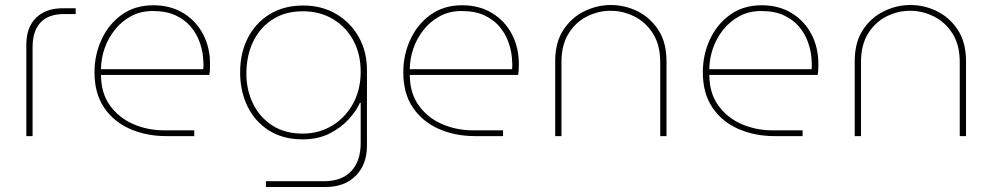

<svg xmlns="http://www.w3.org/2000/svg" viewBox="-20 -543 3959 766"><path d="M85 0V-365Q85 -433 123.5 -471.5Q162 -510 230 -510H282V-487H237Q173 -487 141.5 -453Q110 -419 110 -355V0Z M643 0Q564 0 499 -28.5Q434 -57 395.5 -113.5Q357 -170 357 -255Q357 -324 385 -385Q413 -446 465.5 -484Q518 -522 592 -522Q660 -522 711 -491Q762 -460 790 -407Q818 -354 818 -287Q818 -276 817.5 -265.5Q817 -255 815 -244H383Q383 -172 418.5 -122.5Q454 -73 511.5 -48Q569 -23 635 -23H755V0ZM383 -267H791Q793 -287 790 -316.5Q787 -346 775.5 -377.5Q764 -409 741 -436.5Q718 -464 681 -481.5Q644 -499 589 -499Q541 -499 503 -478.5Q465 -458 438 -424Q411 -390 397 -349Q383 -308 383 -267Z M1041 203V180H1272Q1344 180 1381.5 139.5Q1419 99 1419 28V-133H1416Q1402 -101 1371 -67Q1340 -33 1294 -10Q1248 13 1187 13Q1109 13 1053 -22.5Q997 -58 967.5 -118.5Q938 -179 938 -255Q938 -331 968.5 -391Q999 -451 1055.5 -486Q1112 -521 1190 -521Q1264 -521 1321.5 -487Q1379 -453 1411.5 -395Q1444 -337 1444 -263V38Q1444 113 1399.5 158Q1355 203 1279 203ZM1187 -10Q1253 -10 1305.5 -42Q1358 -74 1388.5 -129.5Q1419 -185 1419 -257Q1419 -327 1390 -381Q1361 -435 1309 -466.5Q1257 -498 1188 -498Q1118 -498 1067.5 -465.5Q1017 -433 990 -377Q963 -321 963 -249Q963 -183 990 -128.5Q1017 -74 1067 -42Q1117 -10 1187 -10Z M1875 0Q1796 0 1731 -28.5Q1666 -57 1627.5 -113.5Q1589 -170 1589 -255Q1589 -324 1617 -385Q1645 -446 1697.5 -484Q1750 -522 1824 -522Q1892 -522 1943 -491Q1994 -460 2022 -407Q2050 -354 2050 -287Q2050 -276 2049.5 -265.5Q2049 -255 2047 -244H1615Q1615 -172 1650.5 -122.5Q1686 -73 1743.5 -48Q1801 -23 1867 -23H1987V0ZM1615 -267H2023Q2025 -287 2022 -316.5Q2019 -346 2007.5 -377.5Q1996 -409 1973 -436.5Q1950 -464 1913 -481.5Q1876 -499 1821 -499Q1773 -499 1735 -478.5Q1697 -458 1670 -424Q1643 -390 1629 -349Q1615 -308 1615 -267Z M2195 0V-299Q2195 -374 2227.5 -423.5Q2260 -473 2311 -498Q2362 -523 2417 -523Q2473 -523 2523.5 -498Q2574 -473 2606.5 -423.5Q2639 -374 2639 -299V0H2614V-295Q2614 -363 2585.5 -408.5Q2557 -454 2511.5 -477Q2466 -500 2416 -500Q2367 -500 2322 -477.5Q2277 -455 2248.5 -409.5Q2220 -364 2220 -295V0Z M3070 0Q2991 0 2926 -28.5Q2861 -57 2822.5 -113.5Q2784 -170 2784 -255Q2784 -324 2812 -385Q2840 -446 2892.5 -484Q2945 -522 3019 -522Q3087 -522 3138 -491Q3189 -460 3217 -407Q3245 -354 3245 -287Q3245 -276 3244.5 -265.5Q3244 -255 3242 -244H2810Q2810 -172 2845.5 -122.5Q2881 -73 2938.5 -48Q2996 -23 3062 -23H3182V0ZM2810 -267H3218Q3220 -287 3217 -316.5Q3214 -346 3202.5 -377.5Q3191 -409 3168 -436.5Q3145 -464 3108 -481.5Q3071 -499 3016 -499Q2968 -499 2930 -478.5Q2892 -458 2865 -424Q2838 -390 2824 -349Q2810 -308 2810 -267Z M3390 0V-299Q3390 -374 3422.5 -423.5Q3455 -473 3506 -498Q3557 -523 3612 -523Q3668 -523 3718.5 -498Q3769 -473 3801.5 -423.5Q3834 -374 3834 -299V0H3809V-295Q3809 -363 3780.5 -408.5Q3752 -454 3706.5 -477Q3661 -500 3611 -500Q3562 -500 3517 -477.5Q3472 -455 3443.5 -409.5Q3415 -364 3415 -295V0Z"/></svg>

Font: MuseoModerno SemiBold Thin
Style: Regular
Weight: 250
Version: Version 1.001